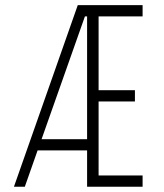

<svg xmlns="http://www.w3.org/2000/svg" viewBox="-20 -713 626 733"><path d="M33.2 0 276.9 -693.4H524.4V-650.4H356.4V-368.7H495.1V-325.7H356.4V-43H524.4V0H312.5V-138.7H123.5L74.7 0ZM312.5 -650.4H304.2L138.7 -181.6H312.5Z"/></svg>

Font: Caskaydia Cove ExtraLight
Style: Regular
Weight: 200
Monospace: yes
Designer: Aaron Bell
Foundry: Saja Typeworks
Version: Version 4.300; ttfautohint (v1.8.3)